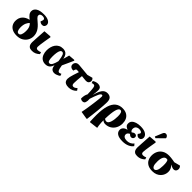

<svg xmlns="http://www.w3.org/2000/svg" viewBox="352 -2514 4436 4436"><g transform="rotate(45 2570.0 -296.5)"><path d="M287 16Q199 16 140.5 -13.5Q82 -43 53.5 -93.5Q25 -144 25 -207Q25 -307 82.5 -370.5Q140 -434 242 -457Q183 -502 154.5 -540Q126 -578 126 -624Q126 -694 191 -737.5Q256 -781 389 -781Q487 -781 547 -746.5Q607 -712 607 -655Q607 -627 588.5 -601Q570 -575 524 -575Q500 -575 478.5 -585.5Q457 -596 446 -609Q458 -639 463.5 -655.5Q469 -672 469 -684Q469 -706 447.5 -718.5Q426 -731 390 -731Q358 -731 334.5 -716Q311 -701 311 -671Q311 -654 318.5 -639.5Q326 -625 347 -604.5Q368 -584 409 -550Q497 -477 537 -406Q577 -335 577 -255Q577 -185 543 -123Q509 -61 444 -22.5Q379 16 287 16ZM287 -48Q328 -48 347.5 -95Q367 -142 367 -213Q368 -283 350.5 -328Q333 -373 299 -406Q267 -386 241 -328.5Q215 -271 215 -189Q215 -124 233 -86Q251 -48 287 -48Z M785 14Q727 14 697.5 -7Q668 -28 658 -61Q648 -94 648 -132Q648 -162 654 -252.5Q660 -343 670 -511L849 -525L866 -511Q851 -425 839 -352Q827 -279 820.5 -226.5Q814 -174 814 -150Q814 -124 826 -108.5Q838 -93 872 -93Q892 -93 915 -99.5Q938 -106 956 -114L971 -65Q932 -27 887.5 -6.5Q843 14 785 14Z M1220 15Q1152 15 1106.5 -19.5Q1061 -54 1039 -111.5Q1017 -169 1017 -237Q1017 -294 1031.5 -347.5Q1046 -401 1076 -443Q1106 -485 1152 -509.5Q1198 -534 1261 -534Q1296 -534 1330 -521.5Q1364 -509 1390 -474Q1416 -439 1429 -372H1430Q1442 -411 1451 -444.5Q1460 -478 1471 -519L1622 -531L1639 -518Q1603 -436 1572.5 -369.5Q1542 -303 1513 -240L1517 -213Q1530 -135 1545.5 -105Q1561 -75 1588 -75Q1610 -75 1643 -94L1659 -42Q1645 -31 1621 -18Q1597 -5 1568.5 4.5Q1540 14 1510 14Q1464 14 1431.5 -13.5Q1399 -41 1390 -120H1389Q1368 -53 1327.5 -19Q1287 15 1220 15ZM1274 -68Q1314 -68 1340.5 -117Q1367 -166 1388 -251L1384 -279Q1370 -384 1349.5 -426Q1329 -468 1296 -468Q1265 -468 1247 -436.5Q1229 -405 1221 -350.5Q1213 -296 1213 -227Q1213 -149 1227 -108.5Q1241 -68 1274 -68Z M1982 14Q1918 14 1883.5 -3.5Q1849 -21 1836 -50Q1823 -79 1823 -112Q1823 -140 1831 -177.5Q1839 -215 1856.5 -270Q1874 -325 1901 -406Q1883 -408 1867 -409.5Q1851 -411 1838 -411Q1822 -411 1812.5 -403.5Q1803 -396 1795 -373L1785 -341Q1757 -338 1730.5 -346.5Q1704 -355 1686.5 -375Q1669 -395 1669 -427Q1669 -474 1702 -503.5Q1735 -533 1797 -527L2084 -500L2213 -535Q2234 -520 2243 -501Q2252 -482 2252 -462Q2252 -426 2227.5 -402Q2203 -378 2161 -378Q2145 -378 2106 -382.5Q2067 -387 2016 -392Q2008 -315 2003 -252.5Q1998 -190 1998 -143Q1998 -76 2049 -76Q2072 -76 2094.5 -88.5Q2117 -101 2141 -123L2176 -73Q2147 -36 2094.5 -11Q2042 14 1982 14Z M2787 230 2595 199Q2606 148 2617 81Q2628 14 2638.5 -57Q2649 -128 2657 -192.5Q2665 -257 2670 -304.5Q2675 -352 2675 -372Q2675 -392 2669.5 -403Q2664 -414 2649 -414Q2617 -414 2586.5 -347Q2556 -280 2513 -149Q2519 -77 2503 -31.5Q2487 14 2433 14Q2414 14 2393.5 5Q2373 -4 2367 -13Q2367 -71 2377 -112.5Q2387 -154 2405 -184Q2403 -242 2401 -277Q2399 -312 2396 -344Q2391 -404 2379 -426.5Q2367 -449 2339 -449Q2314 -449 2289 -436L2272 -488Q2300 -507 2335.5 -519Q2371 -531 2407 -531Q2452 -531 2483.5 -507Q2515 -483 2515 -422Q2515 -394 2511 -357.5Q2507 -321 2501 -273L2504 -272Q2538 -404 2586.5 -468Q2635 -532 2714 -532Q2780 -532 2817 -495.5Q2854 -459 2854 -375Q2854 -327 2849 -254Q2844 -181 2835.5 -96.5Q2827 -12 2817 71Q2807 154 2798 223Z M2902 230 2894 224Q2891 189 2890 157.5Q2889 126 2888 90.5Q2887 55 2887 8Q2888 -182 2925 -301Q2962 -420 3032.5 -476Q3103 -532 3204 -532Q3293 -532 3348.5 -498.5Q3404 -465 3430 -408.5Q3456 -352 3456 -283Q3456 -200 3421 -132.5Q3386 -65 3322.5 -25.5Q3259 14 3176 14Q3129 14 3090 -20H3089Q3088 15 3091 57.5Q3094 100 3099 139.5Q3104 179 3110 205ZM3152 -47Q3183 -47 3204 -72Q3225 -97 3237.5 -138Q3250 -179 3256 -228Q3262 -277 3262 -325Q3262 -400 3246 -434Q3230 -468 3198 -468Q3099 -468 3089 -75Q3105 -60 3121 -53.5Q3137 -47 3152 -47Z M3744 14Q3624 14 3566.5 -25Q3509 -64 3509 -131Q3509 -180 3545 -214Q3581 -248 3637 -258V-260Q3595 -275 3568.5 -302Q3542 -329 3543 -374Q3543 -425 3576 -460Q3609 -495 3666.5 -513Q3724 -531 3798 -531Q3913 -531 3973.5 -490Q4034 -449 4033 -388Q4032 -353 4011 -329.5Q3990 -306 3952 -306Q3925 -306 3902.5 -323.5Q3880 -341 3872 -359Q3890 -383 3898 -395Q3906 -407 3906 -420Q3906 -437 3881.5 -450Q3857 -463 3819 -463Q3771 -463 3738.5 -437.5Q3706 -412 3705 -359Q3705 -306 3746 -284Q3763 -299 3783 -309Q3803 -319 3823 -319Q3850 -319 3867 -304Q3884 -289 3884 -262Q3883 -231 3864.5 -212.5Q3846 -194 3818 -194Q3796 -194 3777.5 -206Q3759 -218 3744 -233Q3722 -223 3702 -203.5Q3682 -184 3682 -154Q3682 -111 3714.5 -89Q3747 -67 3804 -67Q3856 -67 3899 -87Q3942 -107 3975 -149L4014 -102Q3979 -49 3907.5 -17.5Q3836 14 3744 14Z M4224 14Q4166 14 4136.5 -7Q4107 -28 4097 -61Q4087 -94 4087 -132Q4087 -162 4093 -252.5Q4099 -343 4109 -511L4288 -525L4305 -511Q4290 -425 4278 -352Q4266 -279 4259.5 -226.5Q4253 -174 4253 -150Q4253 -124 4265 -108.5Q4277 -93 4311 -93Q4331 -93 4354 -99.5Q4377 -106 4395 -114L4410 -65Q4371 -27 4326.5 -6.5Q4282 14 4224 14ZM4231 -578 4193 -595 4263 -765Q4276 -796 4291.5 -809.5Q4307 -823 4331 -823Q4358 -823 4376 -806Q4394 -789 4403 -762V-747Z M4716 14Q4624 14 4564.5 -19Q4505 -52 4477 -110Q4449 -168 4450 -244Q4452 -317 4484 -379.5Q4516 -442 4580.5 -479.5Q4645 -517 4743 -517Q4773 -517 4808 -513Q4843 -509 4876 -503.5Q4909 -498 4931 -493L5078 -531Q5098 -516 5107.5 -493Q5117 -470 5117 -450Q5117 -434 5109.5 -413.5Q5102 -393 5083 -378Q5064 -363 5030 -364Q5009 -365 4980.5 -376.5Q4952 -388 4923 -404L4922 -402Q4956 -370 4975 -328.5Q4994 -287 4993 -233Q4992 -190 4975 -146.5Q4958 -103 4923.5 -66.5Q4889 -30 4837.5 -8Q4786 14 4716 14ZM4718 -49Q4756 -49 4780.5 -96.5Q4805 -144 4807 -251Q4809 -330 4800.5 -368Q4792 -406 4780 -421Q4763 -426 4747 -426Q4700 -426 4672.5 -378Q4645 -330 4642 -238Q4639 -134 4661 -91.5Q4683 -49 4718 -49Z"/></g></svg>

Font: Literata 36pt ExtraBold
Style: Italic
Weight: 800
Italic angle: -2°
Designer: Latin by Veronika Burian and Jose Scaglione. Greek by Irene Vlachou. Cyrillic by Vera Evstafieva
Foundry: TypeTogether
Version: Version 3.002